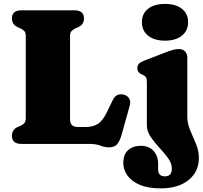

<svg xmlns="http://www.w3.org/2000/svg" viewBox="-20 -754 1066 1006"><path d="M390.5 -612 373 -604Q361 -598.5 354 -590.2Q347 -582 347 -566V-130Q347 -107 357.8 -97.8Q368.5 -88.5 388.5 -88.5H428.5Q467.5 -88.5 493.2 -105Q519 -121.5 542 -170L570 -228Q588.5 -268 628.5 -258Q648 -253 657 -237.8Q666 -222.5 659.5 -199.5L616.5 -46Q607 -13 593 2.5Q579 18 550.5 18Q527.5 18 505.8 9Q484 0 447 0H92.5Q42.5 0 42.5 -42.5Q42.5 -74.5 72 -88.5L89.5 -96Q101.5 -101.5 108.2 -109.8Q115 -118 115 -134V-566Q115 -582 108.2 -590.2Q101.5 -598.5 89.5 -604L72 -612Q42.5 -625.5 42.5 -657.5Q42.5 -700 92.5 -700H369.5Q420 -700 420 -657.5Q420 -625.5 390.5 -612ZM844.5 -541Q788.5 -541 756 -567Q723.5 -593 723.5 -638Q723.5 -682.5 756 -708Q788.5 -733.5 844.5 -733.5Q900.5 -733.5 933 -708Q965.5 -682.5 965.5 -638Q965.5 -593 933 -567Q900.5 -541 844.5 -541ZM961.5 -141Q961.5 -106 976.8 -70.8Q992 -35.5 1007 0.2Q1022 36 1022 73Q1022 145.5 968.2 189.2Q914.5 233 822 233Q756 233 712.5 214.5Q669 196 647.5 165.5Q626 135 626 100Q626 55.5 651.2 32.8Q676.5 10 718.5 10Q759.5 10 784 36.2Q808.5 62.5 808.5 104.5V132.5Q808.5 170 844 170Q880.5 170 880.5 129.5Q880.5 102 860.8 74.8Q841 47.5 815 19.8Q789 -8 769.2 -37.2Q749.5 -66.5 749.5 -98V-322.5Q749.5 -342 744.8 -349.2Q740 -356.5 731 -360.5L722 -364.5Q699.5 -374.5 699.5 -396.5Q699.5 -410.5 707.5 -419.5Q715.5 -428.5 735 -436L843.5 -478Q870 -488 886 -492.5Q902 -497 917.5 -497Q938.5 -497 950 -484.2Q961.5 -471.5 961.5 -452Z"/></svg>

Font: Fraunces 9pt S050 Black
Style: Regular
Weight: 900
Version: Version 1.000; ttfautohint (v1.8.3)